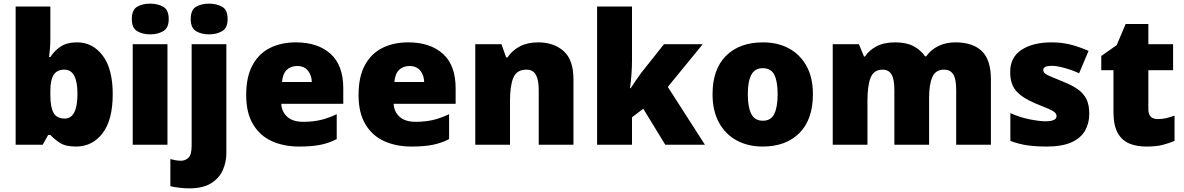

<svg xmlns="http://www.w3.org/2000/svg" viewBox="-20 -796 6511 1056"><path d="M257 -588Q257 -559 255 -532Q253 -505 250 -482H257Q278 -516 313 -539.5Q348 -563 404 -563Q490 -563 545 -490Q600 -417 600 -278Q600 -136 544 -63Q488 10 398 10Q340 10 309 -10.5Q278 -31 257 -54H245L215 0H66V-760H257ZM334 -413Q294 -413 275.5 -385Q257 -357 257 -298V-271Q257 -207 274.5 -175.5Q292 -144 336 -144Q406 -144 406 -280Q406 -413 334 -413Z M806 -776Q847 -776 877.5 -759Q908 -742 908 -691Q908 -642 877.5 -624.5Q847 -607 806 -607Q764 -607 734.5 -624.5Q705 -642 705 -691Q705 -742 734.5 -759Q764 -776 806 -776ZM901 -553V0H710V-553Z M1029 -691Q1029 -742 1058.5 -759Q1088 -776 1130 -776Q1171 -776 1201.5 -759Q1232 -742 1232 -691Q1232 -642 1201.5 -624.5Q1171 -607 1130 -607Q1088 -607 1058.5 -624.5Q1029 -642 1029 -691ZM1020 240Q997 240 967 236.5Q937 233 917 228V79Q933 83 946.5 85.5Q960 88 976 88Q999 88 1016.5 71.5Q1034 55 1034 5V-553H1225V45Q1225 95 1205.5 139.5Q1186 184 1141 212Q1096 240 1020 240Z M1607 -563Q1728 -563 1798 -500Q1868 -437 1868 -310V-225H1527Q1529 -182 1559.5 -154Q1590 -126 1648 -126Q1700 -126 1743 -136Q1786 -146 1832 -168V-31Q1792 -10 1744.5 0Q1697 10 1625 10Q1541 10 1475.5 -19.5Q1410 -49 1372 -112Q1334 -175 1334 -273Q1334 -373 1368.5 -437Q1403 -501 1464.5 -532Q1526 -563 1607 -563ZM1614 -433Q1580 -433 1557.5 -412Q1535 -391 1531 -345H1695Q1694 -382 1673.5 -407.5Q1653 -433 1614 -433Z M2225 -563Q2346 -563 2416 -500Q2486 -437 2486 -310V-225H2145Q2147 -182 2177.5 -154Q2208 -126 2266 -126Q2318 -126 2361 -136Q2404 -146 2450 -168V-31Q2410 -10 2362.5 0Q2315 10 2243 10Q2159 10 2093.5 -19.5Q2028 -49 1990 -112Q1952 -175 1952 -273Q1952 -373 1986.5 -437Q2021 -501 2082.5 -532Q2144 -563 2225 -563ZM2232 -433Q2198 -433 2175.5 -412Q2153 -391 2149 -345H2313Q2312 -382 2291.5 -407.5Q2271 -433 2232 -433Z M2940 -563Q3026 -563 3080 -515Q3134 -467 3134 -360V0H2943V-302Q2943 -357 2927 -385Q2911 -413 2876 -413Q2822 -413 2803.5 -369Q2785 -325 2785 -242V0H2594V-553H2738L2764 -480H2771Q2797 -519 2839.5 -541Q2882 -563 2940 -563Z M3456 -461Q3456 -427 3453 -386Q3450 -345 3445 -311H3449Q3460 -328 3477.5 -354Q3495 -380 3508 -397L3632 -553H3845L3653 -318L3857 0H3639L3518 -198L3456 -151V0H3264V-760H3456Z M4451 -278Q4451 -139 4377 -64.5Q4303 10 4174 10Q4094 10 4032 -23.5Q3970 -57 3934.5 -121.5Q3899 -186 3899 -278Q3899 -415 3973 -489Q4047 -563 4177 -563Q4257 -563 4318.5 -530Q4380 -497 4415.5 -433.5Q4451 -370 4451 -278ZM4093 -278Q4093 -207 4112 -169.5Q4131 -132 4176 -132Q4220 -132 4238.5 -169.5Q4257 -207 4257 -278Q4257 -349 4238.5 -385Q4220 -421 4175 -421Q4132 -421 4112.5 -385Q4093 -349 4093 -278Z M5235 -563Q5330 -563 5380 -515Q5430 -467 5430 -360V0H5239V-301Q5239 -364 5222 -388.5Q5205 -413 5172 -413Q5126 -413 5108 -372.5Q5090 -332 5090 -258V0H4899V-301Q4899 -361 4883 -387Q4867 -413 4835 -413Q4786 -413 4768.5 -369Q4751 -325 4751 -242V0H4560V-553H4704L4732 -485H4737Q4759 -519 4800.5 -541Q4842 -563 4903 -563Q4964 -563 5003.5 -542.5Q5043 -522 5068 -486H5074Q5100 -523 5141.5 -543Q5183 -563 5235 -563Z M5971 -170Q5971 -118 5947.5 -77Q5924 -36 5872.5 -13Q5821 10 5737 10Q5678 10 5631.5 3.5Q5585 -3 5537 -21V-174Q5590 -150 5644 -139.5Q5698 -129 5729 -129Q5791 -129 5791 -157Q5791 -169 5781 -178Q5771 -187 5745.5 -198Q5720 -209 5673 -228Q5604 -257 5570 -294.5Q5536 -332 5536 -400Q5536 -481 5598.5 -522Q5661 -563 5764 -563Q5819 -563 5867 -551Q5915 -539 5967 -516L5915 -393Q5874 -412 5832 -423Q5790 -434 5765 -434Q5718 -434 5718 -411Q5718 -401 5726.5 -393Q5735 -385 5759 -375Q5783 -365 5829 -346Q5877 -327 5908.5 -304.5Q5940 -282 5955.5 -250.5Q5971 -219 5971 -170Z M6348 -141Q6374 -141 6395.5 -146.5Q6417 -152 6440 -160V-21Q6409 -8 6374 1Q6339 10 6285 10Q6231 10 6190.5 -7Q6150 -24 6127 -65.5Q6104 -107 6104 -182V-410H6037V-488L6122 -548L6171 -664H6296V-553H6432V-410H6296V-195Q6296 -141 6348 -141Z"/></svg>

Font: Noto Sans Black
Style: Regular
Weight: 900
Designer: Monotype Design Team
Foundry: Monotype Imaging Inc.
Version: Version 2.007